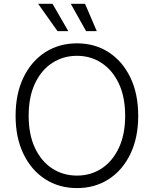

<svg xmlns="http://www.w3.org/2000/svg" viewBox="-20 -961 793 991"><path d="M377.4 9.8Q284.7 9.8 213.1 -36.4Q141.6 -82.5 101.1 -166.5Q60.5 -250.5 60.5 -363.3Q60.5 -477.1 101.1 -561Q141.6 -645 213.1 -691.2Q284.7 -737.3 377.4 -737.3Q469.7 -737.3 541 -691.2Q612.3 -645 652.8 -561Q693.4 -477.1 693.4 -363.3Q693.4 -250 652.8 -166Q612.3 -82 541 -36.1Q469.7 9.8 377.4 9.8ZM377.4 -54.7Q448.2 -54.7 504.4 -91.3Q560.5 -127.9 593.3 -197.3Q626 -266.6 626 -363.3Q626 -460.9 593.3 -530Q560.5 -599.1 504.4 -636Q448.2 -672.9 377.4 -672.9Q306.2 -672.9 249.8 -636.2Q193.4 -599.6 160.6 -530.3Q127.9 -460.9 127.9 -363.3Q127.9 -266.6 160.4 -197.5Q192.9 -128.4 249.3 -91.6Q305.7 -54.7 377.4 -54.7ZM424.3 -800.3 345.2 -941.4H418.9L479.5 -800.3ZM276.9 -800.3 176.8 -941.4H251L332.5 -800.3Z"/></svg>

Font: Inter 17pt Light
Style: Regular
Weight: 300
Version: Version 4.001;git-66647c0bb